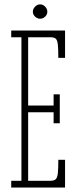

<svg xmlns="http://www.w3.org/2000/svg" viewBox="-20 -836 349 856"><path d="M30 0V-30H75.5V-670H30V-700H270V-578H240Q240 -618.5 237.8 -638.2Q235.5 -658 228 -664Q220.5 -670 203.5 -670H105.5V-365.5H219V-415.5H246.5V-286.5H219V-335.5H105.5V-30H203.5Q220.5 -30 228 -36.5Q235.5 -43 237.8 -63Q240 -83 240 -123.5H270V0ZM159 -752.5Q146.5 -752.5 136.5 -761.8Q126.5 -771 126.5 -783.5Q126.5 -796.5 136.5 -806.5Q146.5 -816.5 159 -816.5Q171.5 -816.5 181.2 -806.5Q191 -796.5 191 -783.5Q191 -771 181.2 -761.8Q171.5 -752.5 159 -752.5Z"/></svg>

Font: Imbue Thin
Style: Regular
Weight: 100
Designer: Tyler Finck
Foundry: Etcetera Type Company
Version: Version 1.102